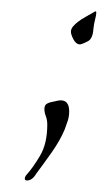

<svg xmlns="http://www.w3.org/2000/svg" viewBox="-20 -206 187 333"><path d="M119 -129Q112 -129 107.5 -137.5Q103 -146 103 -151Q103 -156 107 -160.5Q111 -165 115 -168Q120 -172 128 -176.5Q136 -181 143 -185Q147 -188 147 -184Q147 -180 145 -172.5Q143 -165 142 -156Q141 -139 132.5 -134.5Q124 -130 119 -129ZM27 96Q37 85 49.5 64Q62 43 62 10Q62 2 59.5 -4.5Q57 -11 57 -17Q57 -24 62 -26.5Q67 -29 74 -30Q78 -31 80.5 -31.5Q83 -32 85 -32Q100 -32 100 -13Q100 -4 97.5 3.5Q95 11 92 19Q84 38 69.5 58.5Q55 79 43 95Q36 107 27 107Q23 107 23 104Q23 100 27 96Z"/></svg>

Font: Fuggles
Style: Regular
Weight: 400
Designer: Rob Leuschke
Foundry: Robert E. Leuschke
Version: Version 1.100; ttfautohint (v1.8.3)